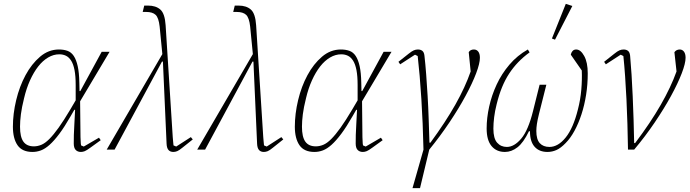

<svg xmlns="http://www.w3.org/2000/svg" viewBox="-20 -777 3582 997"><path d="M396 -251 398 -65Q399 -54 399 -43.5Q399 -33 401 -22L415 -16L494 -62L503 -49L449 -10Q430 4 420 8Q410 12 400 12Q383 12 373 1.5Q363 -9 363 -32Q363 -50 363.5 -76.5Q364 -103 366 -130L370 -207H366L347 -174Q315 -118 288 -82Q261 -46 237.5 -25Q214 -4 192.5 4Q171 12 149 12Q95 12 71 -23Q47 -58 47 -119Q47 -186 64 -257Q81 -328 112.5 -386.5Q144 -445 188 -482.5Q232 -520 286 -520Q311 -520 330.5 -513Q350 -506 363 -486.5Q376 -467 383.5 -433.5Q391 -400 392 -347L393 -304H397L508 -508H549ZM156 -17Q175 -17 194.5 -25Q214 -33 236 -55Q258 -77 284.5 -114Q311 -151 346 -210L373 -256V-306V-335Q373 -382 367 -413Q361 -444 349.5 -462Q338 -480 322.5 -487.5Q307 -495 288 -495Q258 -495 230 -478.5Q202 -462 178.5 -432Q155 -402 136 -360Q117 -318 105 -267Q93 -219 88.5 -183.5Q84 -148 84 -119Q84 -66 101.5 -41.5Q119 -17 156 -17Z M823 -496 809 -639Q804 -685 788 -700Q772 -715 739 -715H721L729 -748H749Q789 -748 812.5 -727.5Q836 -707 840 -646L877 -65Q878 -53 879 -42Q880 -31 881 -22L895 -16L971 -65L981 -53L927 -10Q910 4 900 8Q890 12 880 12Q864 12 855 2Q846 -8 845 -31L826 -457H821L575 0H534Z M1293 -496 1279 -639Q1274 -685 1258 -700Q1242 -715 1209 -715H1191L1199 -748H1219Q1259 -748 1282.5 -727.5Q1306 -707 1310 -646L1347 -65Q1348 -53 1349 -42Q1350 -31 1351 -22L1365 -16L1441 -65L1451 -53L1397 -10Q1380 4 1370 8Q1360 12 1350 12Q1334 12 1325 2Q1316 -8 1315 -31L1296 -457H1291L1045 0H1004Z M1860 -251 1862 -65Q1863 -54 1863 -43.5Q1863 -33 1865 -22L1879 -16L1958 -62L1967 -49L1913 -10Q1894 4 1884 8Q1874 12 1864 12Q1847 12 1837 1.5Q1827 -9 1827 -32Q1827 -50 1827.5 -76.5Q1828 -103 1830 -130L1834 -207H1830L1811 -174Q1779 -118 1752 -82Q1725 -46 1701.5 -25Q1678 -4 1656.5 4Q1635 12 1613 12Q1559 12 1535 -23Q1511 -58 1511 -119Q1511 -186 1528 -257Q1545 -328 1576.5 -386.5Q1608 -445 1652 -482.5Q1696 -520 1750 -520Q1775 -520 1794.5 -513Q1814 -506 1827 -486.5Q1840 -467 1847.5 -433.5Q1855 -400 1856 -347L1857 -304H1861L1972 -508H2013ZM1620 -17Q1639 -17 1658.5 -25Q1678 -33 1700 -55Q1722 -77 1748.5 -114Q1775 -151 1810 -210L1837 -256V-306V-335Q1837 -382 1831 -413Q1825 -444 1813.5 -462Q1802 -480 1786.5 -487.5Q1771 -495 1752 -495Q1722 -495 1694 -478.5Q1666 -462 1642.5 -432Q1619 -402 1600 -360Q1581 -318 1569 -267Q1557 -219 1552.5 -183.5Q1548 -148 1548 -119Q1548 -66 1565.5 -41.5Q1583 -17 1620 -17Z M2179 0Q2176 -137 2168 -263.5Q2160 -390 2149 -486L2135 -493L2058 -443L2049 -456L2102 -498Q2118 -511 2128.5 -515.5Q2139 -520 2150 -520Q2164 -520 2173 -513Q2182 -506 2184 -488Q2189 -444 2193 -391Q2197 -338 2200.5 -279.5Q2204 -221 2206 -159Q2208 -97 2210 -36H2215Q2294 -144 2345 -234.5Q2396 -325 2424 -406L2414 -506Q2422 -520 2441 -520Q2455 -520 2463.5 -509Q2472 -498 2472 -477Q2472 -448 2452.5 -396.5Q2433 -345 2398 -280Q2363 -215 2314.5 -142.5Q2266 -70 2209 0L2161 200H2122Z M2817 -337 2779 -186Q2771 -154 2768 -133.5Q2765 -113 2765 -97Q2765 -53 2783 -33.5Q2801 -14 2833 -14Q2878 -14 2917.5 -63Q2957 -112 2981 -209Q2994 -259 2998.5 -311Q3003 -363 3001 -411L2944 -493Q2946 -504 2953 -512Q2960 -520 2972 -520Q2995 -520 3013.5 -486.5Q3032 -453 3032 -396Q3032 -339 3023.5 -285Q3015 -231 2999.5 -183.5Q2984 -136 2963 -97.5Q2942 -59 2917 -34Q2892 -8 2869.5 2Q2847 12 2823 12Q2780 12 2756 -15Q2732 -42 2732 -95L2727 -96Q2698 -36 2667 -12Q2636 12 2602 12Q2558 12 2532.5 -18.5Q2507 -49 2507 -110Q2507 -164 2520 -223Q2533 -282 2559 -338Q2585 -394 2625.5 -441.5Q2666 -489 2721 -520L2730 -505Q2697 -481 2671 -454Q2645 -427 2624 -395Q2603 -363 2587 -324Q2571 -285 2559 -236Q2550 -201 2546 -168.5Q2542 -136 2542 -109Q2542 -58 2561.5 -36Q2581 -14 2612 -14Q2650 -14 2686.5 -57Q2723 -100 2748 -201L2782 -337ZM2918 -757 2952 -746 2862 -571 2846 -577Z M3241 0Q3240 -67 3238 -133.5Q3236 -200 3233 -262Q3230 -324 3226 -381Q3222 -438 3217 -486L3203 -493L3126 -443L3117 -456L3170 -498Q3186 -511 3196.5 -515.5Q3207 -520 3218 -520Q3232 -520 3241 -513Q3250 -506 3252 -488Q3256 -444 3259.5 -389.5Q3263 -335 3265.5 -276Q3268 -217 3270 -155Q3272 -93 3273 -34H3278Q3358 -140 3411 -232.5Q3464 -325 3493 -406L3482 -506Q3492 -520 3510 -520Q3523 -520 3531.5 -509Q3540 -498 3540 -477Q3540 -448 3520 -396Q3500 -344 3464.5 -279Q3429 -214 3380 -141.5Q3331 -69 3273 0Z"/></svg>

Font: IBM Plex Serif ExtLt
Style: Italic
Weight: 200
Italic angle: -14°
Designer: Mike Abbink, Paul van der Laan, Pieter van Rosmalen
Foundry: Bold Monday
Version: Version 3.001